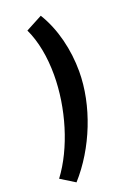

<svg xmlns="http://www.w3.org/2000/svg" viewBox="-217 -771 742 1067"><g transform="rotate(-20 154.0 -237.0)"><path d="M171 -706 73 -654C110 -576 128 -478 128 -373C128 -179 64 38 -43 180L41 232C177 81 266 -142 266 -343C266 -470 235 -602 171 -706Z"/></g></svg>

Font: Ronzino Bold
Style: Italic
Weight: 700
Italic angle: -8°
Designer: Nunzio Mazzaferro
Foundry: Collletttivo
Version: Version 1.000;Glyphs 3.3 (3337)